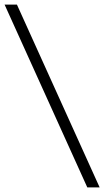

<svg xmlns="http://www.w3.org/2000/svg" viewBox="-68 -750 479 840"><path d="M-48 -730H6L368 70H314Z"/></svg>

Font: Human Sans Light
Style: Regular
Weight: 300
Designer: Tim Radville
Foundry: Continuum
Version: Version 1.000;FEAKit 1.0